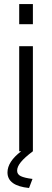

<svg xmlns="http://www.w3.org/2000/svg" viewBox="-20 -750 258 952"><path d="M75.2 -730H143.1V-629.9H75.2ZM75.2 0V-521H143.1V0Q101.6 31.2 83.3 54Q64.9 76.7 64.9 96.2Q64.9 114.7 83.3 123.5Q101.6 132.3 141.1 137.2L124 182.1Q17.1 171.4 17.1 105Q17.1 51.8 85 0Z"/></svg>

Font: Rawline
Style: Regular
Weight: 400
Designer: Matt McInerney, Pablo Impallari, Rodrigo Fuenzalida
Foundry: Matt McInerney, Pablo Impallari, Rodrigo Fuenzalida
Version: Version 4.020;PS 004.020;hotconv 1.0.88;makeotf.lib2.5.64775